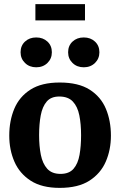

<svg xmlns="http://www.w3.org/2000/svg" viewBox="-20 -903 584 933"><path d="M270 10Q183 10 129 -25Q75 -60 50 -117.5Q25 -175 25 -244Q25 -316 49.5 -374.5Q74 -433 128 -467.5Q182 -502 270 -502Q361 -502 415.5 -467.5Q470 -433 494.5 -374.5Q519 -316 519 -244Q519 -175 494 -117.5Q469 -60 414.5 -25Q360 10 270 10ZM274 -58Q316 -58 337.5 -83Q359 -108 366.5 -150.5Q374 -193 374 -246Q374 -300 365.5 -342.5Q357 -385 334 -409.5Q311 -434 268 -434Q228 -434 207 -409.5Q186 -385 178 -342.5Q170 -300 170 -246Q170 -193 178.5 -150.5Q187 -108 209.5 -83Q232 -58 274 -58ZM156 -576Q123 -576 101.5 -597Q80 -618 80 -649Q80 -681 101.5 -701Q123 -721 156 -721Q189 -721 210.5 -701Q232 -681 232 -649Q232 -618 210.5 -597Q189 -576 156 -576ZM387 -576Q354 -576 332.5 -597Q311 -618 311 -649Q311 -681 332.5 -701Q354 -721 387 -721Q420 -721 441.5 -701Q463 -681 463 -649Q463 -618 441.5 -597Q420 -576 387 -576ZM152 -804V-883H393V-804Z"/></svg>

Font: Manuale
Style: Bold
Weight: 700
Version: Version 1.002